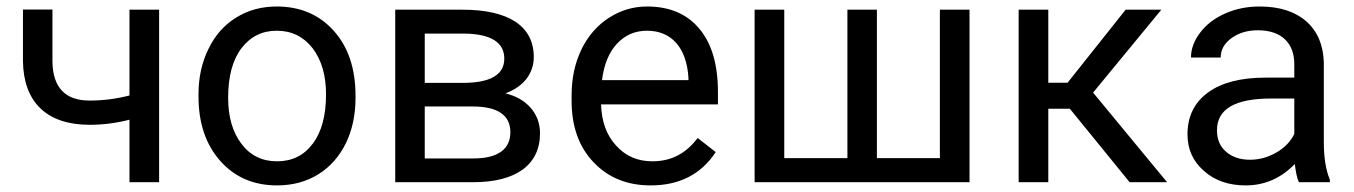

<svg xmlns="http://www.w3.org/2000/svg" viewBox="-20 -558 4147 588"><path d="M467.3 -528.3H376.5V-265.6C336.9 -255.4 295.9 -250 254.4 -250C180.2 -250 142.1 -289.6 140.6 -368.2V-528.8H50.3V-371.1C51.8 -246.1 122.1 -175.8 254.4 -175.8C295.9 -175.8 336.9 -181.2 376.5 -191.4V0H467.3Z M587.9 -262.7C587.9 -180.7 610.4 -114.7 654.8 -64.9C699.2 -15.1 756.8 9.8 828.6 9.8C876 9.8 918.5 -1.5 955.1 -24.4C991.7 -47.4 1019.5 -79.1 1039.6 -120.1C1059.1 -160.6 1068.8 -207 1068.8 -258.3V-264.6C1068.8 -347.2 1046.9 -413.6 1002.4 -463.4C958 -513.2 899.4 -538.1 827.6 -538.1C781.2 -538.1 739.7 -526.9 703.6 -504.4C667 -481.9 638.7 -450.2 618.7 -408.7C598.1 -367.2 587.9 -320.8 587.9 -269ZM678.7 -258.3C678.7 -324.2 692.4 -375 719.7 -410.6C747.1 -446.3 783.2 -463.9 827.6 -463.9C873 -463.9 909.7 -445.8 937.5 -410.2C964.8 -374 978.5 -327.1 978.5 -269C978.5 -204.1 964.8 -153.8 938 -118.2C911.1 -82 874.5 -64 828.6 -64C783.2 -64 746.6 -81.5 719.7 -117.2C692.4 -152.8 678.7 -199.7 678.7 -258.3Z M1429.2 0C1559.6 0 1633.8 -52.7 1633.8 -149.9C1633.8 -180.2 1624 -206.1 1605 -228C1585.4 -250 1559.6 -264.6 1527.8 -272C1585 -293 1614.7 -334.5 1614.7 -383.3C1614.7 -478.5 1537.1 -528.3 1396.5 -528.3H1190.4V0ZM1280.8 -455.1H1404.3C1484.4 -453.6 1524.4 -427.7 1524.4 -378.4C1524.4 -329.1 1481.9 -304.2 1397.5 -304.2H1280.8ZM1426.8 -231.9C1504.4 -231.9 1543 -205.6 1543 -152.8C1543 -102.1 1505.9 -72.8 1430.2 -72.8H1280.8V-231.9Z M1972.7 9.8C2061 9.8 2127.4 -24.4 2171.9 -92.3L2116.7 -135.3C2083.5 -92.3 2041.5 -64 1977.5 -64C1932.6 -64 1895.5 -80.1 1866.7 -112.3C1837.4 -144 1822.3 -186 1820.8 -238.3H2178.7V-275.9C2178.7 -360.4 2159.7 -424.8 2121.6 -470.2C2083.5 -515.6 2030.3 -538.1 1961.4 -538.1C1919.4 -538.1 1880.4 -526.4 1844.7 -503.4C1808.6 -480 1780.8 -447.8 1760.7 -406.7C1740.7 -365.2 1730.5 -318.4 1730.5 -266.1V-249.5C1730.5 -170.9 1752.9 -107.9 1797.9 -61C1842.8 -13.7 1900.9 9.8 1972.7 9.8ZM1961.4 -463.9C2037.1 -463.9 2083 -411.1 2088.4 -319.3V-312.5H1823.7C1829.6 -360.4 1844.7 -397.5 1869.6 -424.3C1894.5 -450.7 1924.8 -463.9 1961.4 -463.9Z M2291 -528.3V0H2949.2V-528.3H2858.4V-73.7H2665.5V-528.3H2575.2V-73.7H2381.8V-528.3Z M3439.5 0H3554.2L3327.6 -274.4L3536.6 -528.3H3427.2L3249.5 -304.7H3190.4V-528.3H3099.6V0H3190.4V-225.1H3256.3Z M4052.7 0V-7.8C4040.5 -36.6 4034.2 -75.2 4034.2 -123.5V-366.7C4032.7 -419.9 4015.1 -461.9 3980.5 -492.7C3945.8 -522.9 3898.4 -538.1 3837.4 -538.1C3798.8 -538.1 3763.7 -530.8 3731.9 -516.6C3699.7 -502.4 3674.3 -482.9 3655.8 -458.5C3636.7 -433.6 3627.4 -408.2 3627.4 -381.8H3718.3C3718.3 -404.8 3729 -424.8 3751 -440.9C3772.9 -457 3799.8 -465.3 3832 -465.3C3905.8 -465.3 3943.8 -424.8 3943.8 -361.8V-320.3H3856C3780.3 -320.3 3721.2 -305.2 3679.7 -274.9C3637.7 -244.1 3616.7 -201.7 3616.7 -146.5C3616.7 -101.1 3633.3 -64 3667 -34.7C3700.2 -4.9 3742.7 9.8 3794.9 9.8C3853 9.8 3903.3 -12.2 3945.3 -55.7C3948.7 -28.8 3952.6 -10.3 3958 0ZM3808.1 -68.8C3778.3 -68.8 3754.4 -76.7 3735.4 -92.8C3716.3 -108.9 3707 -130.9 3707 -159.2C3707 -224.1 3762.2 -256.3 3873 -256.3H3943.8V-147.9C3932.6 -124.5 3914.1 -105.5 3888.7 -90.8C3863.3 -76.2 3836.4 -68.8 3808.1 -68.8Z"/></svg>

Font: Roboto
Style: Regular
Weight: 400
Designer: Google
Version: Version 2.137; 2017